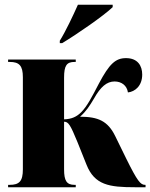

<svg xmlns="http://www.w3.org/2000/svg" viewBox="-20 -786 631 806"><path d="M231 -615V-605H241C303 -642 417 -721 453 -756V-766H307C287 -721 256 -655 231 -615ZM14 0H298V-10H293C260 -10 249 -27 249 -75V-275C267 -275 275 -263 305 -190L343 -95C377 -9 439 0 546 0H591V-10H589C570 -10 557 -25 510 -120L464 -214C433 -278 392 -296 316 -296C342 -319 356 -341 375 -373C402 -421 428 -444 461 -444C490 -444 513 -427 517 -398C547 -401 577 -426 577 -473C577 -510 558 -542 509 -542C465 -542 439 -518 395 -435C366 -379 345 -339 321 -315C302 -296 281 -286 249 -285V-460C249 -511 260 -526 293 -526H298V-536H14V-526H21C61 -526 76 -510 76 -462V-75C76 -25 61 -10 20 -10H14Z"/></svg>

Font: Noto Serif Display Condensed Black
Style: Regular
Weight: 900
Width: 3
Designer: Monotype Design Team
Foundry: Monotype Imaging Inc.
Version: Version 2.009